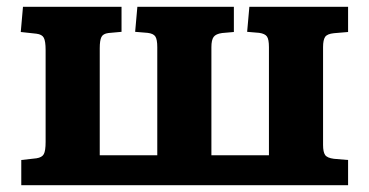

<svg xmlns="http://www.w3.org/2000/svg" viewBox="-20 -544 1083 564"><path d="M42.5 0V-74L87 -79Q103.5 -81.5 108.7 -91.3Q114 -101 114 -127V-397Q114 -423 108.7 -433Q103.5 -443 87 -445L41 -450L47.5 -524H337V-450.5L298.5 -447Q282.5 -445 277.8 -435Q273 -425 273 -402.5V-88H442V-405.5Q442 -428.5 436.2 -437Q430.5 -445.5 413.5 -447.5L377 -450.5L383.5 -524H667V-450L632.5 -447Q614 -444.5 607.5 -435.5Q601 -426.5 601 -405.5V-88H770V-405.5Q770 -428.5 764.2 -436.7Q758.5 -445 741.5 -447.5L706 -450.5L712.5 -524H1002.5V-450L961 -446.5Q941 -444.5 935 -435.5Q929 -426.5 929 -405.5V-118.5Q929 -97.5 935 -88.8Q941 -80 961 -77.5L1002.5 -74V0Z"/></svg>

Font: Literata Variable Black
Style: Regular
Weight: 900
Designer: Latin by Veronika Burian and Jose Scaglione. Greek by Irene Vlachou. Cyrillic by Vera Evstafieva.
Foundry: TypeTogether
Version: Version 3.021